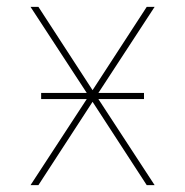

<svg xmlns="http://www.w3.org/2000/svg" viewBox="-20 -540 540 560"><path d="M69 0 233 -251H100V-269H233L69 -520H92L250 -277L408 -520H431L267 -269H400V-251H267L431 0H408L250 -243L92 0Z"/></svg>

Font: Iosevka SS18 Thin
Style: Regular
Weight: 100
Monospace: yes
Designer: Belleve Invis
Foundry: Belleve Invis
Version: Version 25.1.1; ttfautohint (v1.8.4)